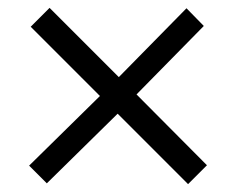

<svg xmlns="http://www.w3.org/2000/svg" viewBox="-20 -489 599 488"><path d="M454 -468 498 -423 327 -249 506 -69 458 -21 279 -200 99 -23 54 -68 234 -245 58 -421 106 -469 282 -293Z"/></svg>

Font: Rufina
Style: Regular
Weight: 400
Designer: Martin Sommaruga
Foundry: Martin Sommaruga
Version: Version 1.001